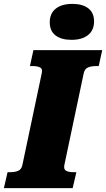

<svg xmlns="http://www.w3.org/2000/svg" viewBox="-56 -968 546 988"><path d="M59 -118 159 -592Q164 -614 150 -621Q136 -628 113 -628H98L116 -710H470L452 -628H437Q414 -628 397 -621Q380 -614 375 -592L275 -118Q271 -96 284.5 -89Q298 -82 322 -82H337L318 0H-36L-17 -82H-2Q21 -82 37.5 -89Q54 -96 59 -118ZM312 -763Q366 -763 397 -787.5Q428 -812 428 -858Q428 -902 398.5 -925Q369 -948 316 -948Q262 -948 231 -923.5Q200 -899 200 -853Q200 -809 229.5 -786Q259 -763 312 -763Z"/></svg>

Font: Roboto Serif ExtraBold
Style: Italic
Weight: 800
Italic angle: -10°
Version: Version 1.007